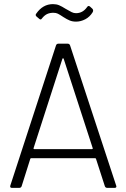

<svg xmlns="http://www.w3.org/2000/svg" viewBox="-20 -912 613 932"><path d="M489 -8 446 -141Q445 -144 442 -144H131Q128 -144 127 -141L85 -8Q82 0 73 0H38Q27 0 30 -11L252 -692Q255 -700 264 -700H308Q317 -700 320 -692L544 -11L545 -7Q545 0 536 0H501Q492 0 489 -8ZM147 -188H426Q428 -188 429.5 -189.5Q431 -191 430 -193L289 -627Q288 -629 286 -629Q284 -629 283 -627L143 -193Q142 -191 143.5 -189.5Q145 -188 147 -188ZM288 -829Q270 -841 261 -845.5Q252 -850 239 -850Q222 -850 209 -844Q196 -838 184 -823Q178 -813 170 -821L157 -832Q150 -839 156 -846Q188 -892 237 -892Q254 -892 267 -886.5Q280 -881 299 -869Q318 -858 328 -853Q338 -848 349 -848Q382 -848 403 -878Q409 -887 417 -880L428 -870Q435 -863 430 -853Q416 -830 394 -818.5Q372 -807 349 -807Q332 -807 318.5 -812.5Q305 -818 288 -829Z"/></svg>

Font: Barlow Light
Style: Regular
Weight: 300
Designer: Jeremy Tribby
Foundry: Tribby Type
Version: Version 1.422